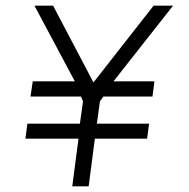

<svg xmlns="http://www.w3.org/2000/svg" viewBox="-20 -660 671 680"><path d="M258 -169H70L77 -222H263L274 -301L267 -318H88L96 -372H245L102 -640H168L311 -368L524 -640H593L382 -372H527L520 -318H346L334 -301L323 -222H508L501 -169H316L294 0H236Z"/></svg>

Font: Bellota
Style: Italic
Weight: 400
Italic angle: -7.5°
Designer: Kemie Guaida
Foundry: Kemie Guaida
Version: Version 4.001